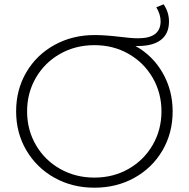

<svg xmlns="http://www.w3.org/2000/svg" viewBox="-20 -868 878 893"><path d="M736.5 -529C705.5 -583 663.3 -624.7 610 -654H621C668.3 -654 704.3 -663.7 729 -683C753.7 -702.3 766 -730.7 766 -768C766 -796.7 757.7 -823.3 741 -848L707 -834C720.3 -812 727 -790.3 727 -769C727 -716.3 692.3 -690 623 -690C600.3 -690 571.3 -692.3 536 -697C490.7 -702.3 452 -705 420 -705C351.3 -705 289.2 -689.7 233.5 -659C177.8 -628.3 134.2 -586 102.5 -532C70.8 -478 55 -417.3 55 -350C55 -283.3 70.8 -223 102.5 -169C134.2 -115 177.7 -72.5 233 -41.5C288.3 -10.5 350.3 5 419 5C487.7 5 549.7 -10.3 605 -41C660.3 -71.7 703.8 -114 735.5 -168C767.2 -222 783 -282.7 783 -350C783 -415.3 767.5 -475 736.5 -529ZM578 -82.5C530.7 -55.5 477.7 -42 419 -42C360.3 -42 307.2 -55.5 259.5 -82.5C211.8 -109.5 174.3 -146.5 147 -193.5C119.7 -240.5 106 -292.7 106 -350C106 -407.3 119.7 -459.5 147 -506.5C174.3 -553.5 211.8 -590.5 259.5 -617.5C307.2 -644.5 360.3 -658 419 -658C477.7 -658 530.7 -644.5 578 -617.5C625.3 -590.5 662.7 -553.5 690 -506.5C717.3 -459.5 731 -407.3 731 -350C731 -292.7 717.3 -240.5 690 -193.5C662.7 -146.5 625.3 -109.5 578 -82.5Z"/></svg>

Font: Montserrat Custom ExtraLight
Style: Regular
Weight: 300
Designer: Julieta Ulanovsky
Foundry: Julieta Ulanovsky
Version: Version 7.200